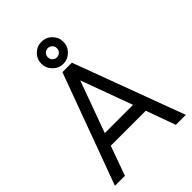

<svg xmlns="http://www.w3.org/2000/svg" viewBox="-261 -1030 1144 1144"><g transform="rotate(-45 311.0 -458.0)"><path d="M309 -916.5Q270.9 -916.5 243.7 -889.3Q216.7 -862.2 216.7 -824.2Q216.7 -786.1 243.7 -758.8Q271.7 -730.8 309 -730.8Q347.2 -730.8 375.2 -758.8Q402.3 -786 402.3 -824.1Q402.3 -862.2 375.2 -889.3Q348.1 -916.5 309 -916.5ZM309 -862.8Q325.4 -862.8 337 -851.2Q347.7 -840.5 347.7 -824.1Q347.7 -807.7 337 -797Q325.3 -785.3 308.9 -785.3Q293.5 -785.3 281.8 -797Q271.2 -807.7 271.2 -824.1Q271.2 -840.6 281.8 -851.2Q293.5 -862.8 309 -862.8ZM191.7 -264.7 310.3 -590.2 429.8 -264.7ZM163.7 -186.3H458.5L525.8 0H610L349.8 -700H270L12.5 0H96.7Z"/></g></svg>

Font: Unageo Variable
Style: Regular
Weight: 300
Designer: Richard Sepsi
Foundry: Richard Sepsi
Version: Version 2.200